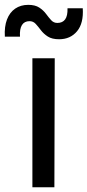

<svg xmlns="http://www.w3.org/2000/svg" viewBox="-50 -792 370 812"><path d="M87 0V-545.5H181.5L180 0ZM200 -626Q170 -626 152.2 -637.5Q134.5 -649 123 -664.2Q111.5 -679.5 101 -691Q90.5 -702.5 75 -702.5Q53 -702.5 42.8 -686Q32.5 -669.5 34.5 -637H-29.5Q-32 -679.5 -20.5 -709.5Q-9 -739.5 14.2 -755.5Q37.5 -771.5 69.5 -771.5Q98.5 -771.5 116 -760Q133.5 -748.5 144.8 -733.2Q156 -718 166.5 -706.5Q177 -695 192.5 -695Q214.5 -695 225.5 -710Q236.5 -725 235.5 -757H300Q304 -693.5 275.8 -659.8Q247.5 -626 200 -626Z"/></svg>

Font: Spline Sans
Style: Regular
Weight: 400
Designer: Eben Sorkin, Mirko Velimirovic
Foundry: Sorkin Type
Version: Version 1.001